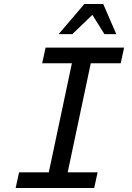

<svg xmlns="http://www.w3.org/2000/svg" viewBox="-20 -936 658 956"><path d="M58 0 75 -78H223L338 -621H190L207 -699H598L581 -621H432L317 -78H466L449 0ZM272 -766 400 -916H494L559 -766H500L440 -862L340 -766Z"/></svg>

Font: Fragment Mono
Style: Italic
Weight: 400
Italic angle: -12°
Designer: Wei Huang based on Nimbus Sans by URW Studio, based on Helvetica by Max Miedinger.
Foundry: Wei Huang
Version: Version 1.011; ttfautohint (v1.8.4.7-5d5b)